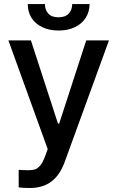

<svg xmlns="http://www.w3.org/2000/svg" viewBox="-20 -730 580 949"><path d="M72.3 196.3V109.4Q95.7 111.3 119.1 111.3Q139.2 111.3 152.3 107.4Q165.5 103.5 178.5 88.4Q191.4 73.2 203.1 42L215.8 6.8L21.5 -530.3H132.8L266.6 -119.1H272.5L406.2 -530.3H518.6L299.8 70.3Q276.9 134.3 234.6 166.7Q192.4 199.2 127.9 199.2Q92.8 199.2 72.3 196.3ZM269.5 -579.1Q223.6 -579.1 189 -595.7Q154.3 -612.3 135.7 -641.8Q117.2 -671.4 117.2 -710H202.1Q202.1 -681.6 218.5 -663.1Q234.9 -644.5 269.5 -644.5Q303.2 -644.5 320.1 -663.3Q336.9 -682.1 336.9 -710H422.9Q422.4 -671.4 403.6 -641.8Q384.8 -612.3 350.1 -595.7Q315.4 -579.1 269.5 -579.1Z"/></svg>

Font: Pretendard GOV Medium
Style: Regular
Weight: 500
Designer: Base glyphs from Inter by Rasmus Andersson; Hangeul glyphs from Noto Sans CJK(Source Han Sans) by Jang Soo-young and Kan
Foundry: Kil Hyung-jin
Version: Version 1.309